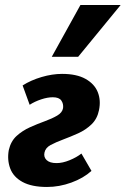

<svg xmlns="http://www.w3.org/2000/svg" viewBox="-20 -731 500 764"><path d="M167 13Q106 13 69.5 -7Q33 -27 20.5 -61Q8 -95 15 -134Q23 -169 46 -190Q69 -211 99 -224.5Q129 -238 158 -248.5Q187 -259 207.5 -271Q228 -283 231 -301Q233 -318 224 -331Q215 -344 190 -344Q169 -344 143.5 -335.5Q118 -327 98 -314L70 -391Q103 -412 145.5 -424.5Q188 -437 227 -437Q285 -437 320.5 -417Q356 -397 369 -364.5Q382 -332 374 -293Q367 -258 344 -236Q321 -214 291 -200.5Q261 -187 231.5 -176Q202 -165 181.5 -154Q161 -143 157 -124Q153 -106 165.5 -94Q178 -82 205 -82Q229 -82 257 -93.5Q285 -105 304 -120L344 -51Q312 -22 264 -4.5Q216 13 167 13ZM186 -505 300 -711H460L291 -505Z"/></svg>

Font: Ysabeau Office ExtraBold
Style: Italic
Weight: 800
Italic angle: -12°
Designer: Christian Thalmann (Catharsis Fonts)
Version: Version 2.001;gftools[0.9.30]; featfreeze: tnum,lnum,ss02